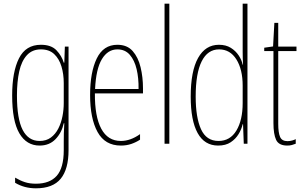

<svg xmlns="http://www.w3.org/2000/svg" viewBox="-20 -831 1642 1042"><path d="M202 -588Q258 -588 286.5 -558Q315 -528 326 -491H329L332 -578H352V-16Q352 87 309.5 139Q267 191 175 191Q112 191 62 161V133Q89 149 115 157.5Q141 166 175 166Q250 166 288 123Q326 80 326 -16V-63Q326 -86 326.5 -108.5Q327 -131 329 -162H326Q315 -111 281.5 -76Q248 -41 195 -41Q124 -41 85 -107.5Q46 -174 46 -313Q46 -441 83 -514.5Q120 -588 202 -588ZM202 -563Q155 -563 126 -531.5Q97 -500 84.5 -444Q72 -388 72 -313Q72 -186 103 -126Q134 -66 195 -66Q231 -66 256 -84.5Q281 -103 296.5 -133.5Q312 -164 319 -200Q326 -236 326 -272V-380Q326 -429 313.5 -470.5Q301 -512 274 -537.5Q247 -563 202 -563Z M617 -588Q670 -588 700 -554Q730 -520 743 -466Q756 -412 756 -352V-324H495Q494 -199 529.5 -132.5Q565 -66 636 -66Q688 -66 740 -103V-73Q719 -59 693 -50Q667 -41 636 -41Q550 -41 509.5 -114.5Q469 -188 469 -315Q469 -439 505 -513.5Q541 -588 617 -588ZM617 -563Q565 -563 533 -510Q501 -457 496 -348H732Q733 -407 721.5 -455.5Q710 -504 684.5 -533.5Q659 -563 617 -563Z M899 -51H873V-811H899Z M1164 -41Q1090 -41 1052.5 -109Q1015 -177 1015 -307Q1015 -445 1055 -516.5Q1095 -588 1168 -588Q1206 -588 1232.5 -571.5Q1259 -555 1275.5 -530Q1292 -505 1297 -480H1299Q1298 -499 1297.5 -515.5Q1297 -532 1297 -548V-811H1323V-51H1303L1299 -157H1297Q1291 -130 1275 -103.5Q1259 -77 1232 -59Q1205 -41 1164 -41ZM1166 -66Q1229 -66 1263 -122.5Q1297 -179 1297 -272V-366Q1297 -454 1263 -508.5Q1229 -563 1169 -563Q1107 -563 1074.5 -498Q1042 -433 1042 -307Q1042 -193 1071 -129.5Q1100 -66 1166 -66Z M1540 -65Q1553 -65 1565.5 -68.5Q1578 -72 1585 -76V-51Q1575 -47 1564 -44Q1553 -41 1539 -41Q1493 -41 1478.5 -72Q1464 -103 1464 -163V-554H1414V-572L1462 -579L1469 -707H1490V-578H1589V-554H1490V-159Q1490 -111 1500 -88Q1510 -65 1540 -65Z"/></svg>

Font: Noto Sans Tamil UI ExtraCondensed Thin
Style: Regular
Weight: 100
Width: 2
Designer: Jelle Bosma - Monotype Design Team
Foundry: Monotype Imaging Inc.
Version: Version 2.004; ttfautohint (v1.8.4.7-5d5b)